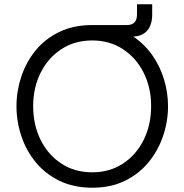

<svg xmlns="http://www.w3.org/2000/svg" viewBox="-20 -867 861 897"><path d="M411 10Q324 10 257.5 -22.5Q191 -55 146.5 -109.5Q102 -164 79.5 -232Q57 -300 57 -371Q57 -441 79.5 -509Q102 -577 146.5 -631.5Q191 -686 257.5 -718Q324 -750 411 -750Q419 -750 427 -750H573Q620 -750 620 -799V-847H691V-799Q691 -753 669.5 -726Q648 -699 603 -696Q656 -660 692 -608.5Q728 -557 746.5 -495.5Q765 -434 765 -371Q765 -300 742 -232Q719 -164 674.5 -109.5Q630 -55 564 -22.5Q498 10 411 10ZM411 -62Q492 -62 554 -102.5Q616 -143 651 -213Q686 -283 686 -371Q686 -458 651 -527.5Q616 -597 554 -637.5Q492 -678 411 -678Q329 -678 267 -637.5Q205 -597 170 -527.5Q135 -458 135 -371Q135 -283 170 -213Q205 -143 267 -102.5Q329 -62 411 -62Z"/></svg>

Font: Be Vietnam Pro Light
Style: Regular
Weight: 300
Designer: Lam Bao, Tony Le, Vietanh Nguyen
Foundry: Yellow Type Foundry
Version: Version 1.002; ttfautohint (v1.8.3)